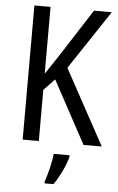

<svg xmlns="http://www.w3.org/2000/svg" viewBox="-61 -756 624 1018"><g transform="rotate(5 250.5 -246.5)"><path d="M501 0 283 -400 492 -714H397L241 -471C209 -422 184 -385 166 -358V-714H80V0H166V-272L224 -333L404 0ZM335 71V61H251C247 102 229 175 216 210V221H263C293 180 323 116 335 71Z"/></g></svg>

Font: Noto Sans Georgian Condensed
Style: Regular
Weight: 400
Width: 3
Designer: Monotype Design Team, Akaki Razmadze
Foundry: Google LLC
Version: Version 2.005